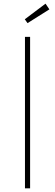

<svg xmlns="http://www.w3.org/2000/svg" viewBox="-20 -1026 300 1046"><path d="M116 -825H144V0H116ZM228 -1006 249 -975 130 -900 115 -921Z"/></svg>

Font: Spartan MB
Style: Regular
Weight: 250
Designer: Matt Bailey
Foundry: Matt Bailey
Version: Version 1.000